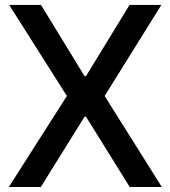

<svg xmlns="http://www.w3.org/2000/svg" viewBox="-20 -747 681 767"><path d="M143.8 -727.3H16.7L247.2 -363.6L15.3 0H143.1L317.8 -280.9H323.5L498.2 0H626.4L398.1 -363.6L624.6 -727.3H497.5L323.5 -442.8H317.8Z"/></svg>

Font: RED Number Medium
Style: Regular
Weight: 500
Designer: RED UED
Foundry: rsms
Version: Version 1.003;FEAKit 1.0